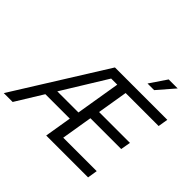

<svg xmlns="http://www.w3.org/2000/svg" viewBox="-246 -1197 1444 1444"><g transform="rotate(45 476.0 -475.0)"><path d="M-29.8 0 424.8 -727.5H981.9L968.8 -648.4H617.7L577.6 -406.2H905.8L892.1 -327.1H564.5L523.4 -79.1H879.4L866.7 0H421.4L528.8 -648.4H463.9L64.5 0ZM168.9 -215.3 182.1 -293.9H515.6L502.4 -215.3ZM683.6 -815.4 774.4 -949.7H870.1L753.9 -815.4Z"/></g></svg>

Font: Inter 28pt
Style: Italic
Weight: 400
Italic angle: -9.3988°
Designer: Rasmus Andersson
Foundry: rsms
Version: Version 4.001;git-66647c0bb